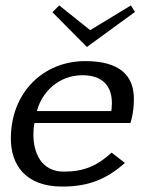

<svg xmlns="http://www.w3.org/2000/svg" viewBox="-20 -679 577 707"><path d="M20 -169C20 -72 74 8 209 8C303 8 370 -17 440 -79L391 -117C338 -68 288 -47 215 -47C131 -47 103 -118 103 -183C103 -198 104 -213 107 -226H460C460 -226 473 -259 473 -315C473 -400 422 -454 294 -454C139 -454 20 -338 20 -169ZM116 -270C133 -338 195 -402 283 -402C364 -402 392 -356 392 -299C392 -290 391 -280 390 -270ZM173 -634 300 -506 477 -635 462 -659 312 -568 198 -659Z"/></svg>

Font: KpSans
Style: Italic
Weight: 400
Italic angle: -11°
Version: Version 0.66